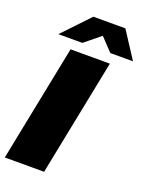

<svg xmlns="http://www.w3.org/2000/svg" viewBox="-167 -1000 831 1083"><g transform="rotate(20 248.0 -458.5)"><path d="M2 0 142 -700H378L238 0ZM48 -757 200 -917H392L496 -757H360L287 -834L192 -757Z"/></g></svg>

Font: Montserrat Black
Style: Italic
Weight: 900
Italic angle: -11.3°
Designer: Julieta Ulanovsky
Foundry: Julieta Ulanovsky
Version: Version 9.000; ttfautohint (v1.8.4.7-5d5b)